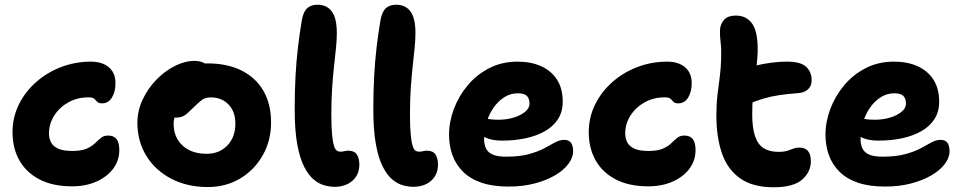

<svg xmlns="http://www.w3.org/2000/svg" viewBox="-20 -780 4076 813"><path d="M285 9Q203.6 9 147.3 -20.3Q91 -49.6 62 -101.1Q33 -152.6 33 -220Q33 -282.8 59.5 -336.8Q86 -390.8 132.3 -431.9Q178.6 -473 238.5 -496Q298.4 -519 366 -519Q396.6 -519 419.7 -508.6Q442.8 -498.2 455.9 -478.1Q469 -458 469 -428Q469 -392 454.1 -367.2Q439.2 -342.4 411.8 -342.4Q397.8 -342.4 391.7 -349Q385.6 -355.6 379.2 -361.7Q372.8 -367.8 355 -367.8Q306.8 -367.8 268.9 -346.3Q231 -324.8 209.2 -289.9Q187.4 -255 187.4 -215Q187.4 -194.2 196.1 -177.3Q204.8 -160.4 226.1 -150.6Q247.4 -140.8 285.8 -140.8Q325.2 -140.8 347.2 -150.7Q369.2 -160.6 382.3 -173.4Q395.4 -186.2 407.4 -196.1Q419.4 -206 438 -206Q461.8 -206 473.5 -191Q485.2 -176 485.2 -145Q485.2 -100.6 459.5 -66Q433.8 -31.4 388.5 -11.2Q343.2 9 285 9Z M859.8 12Q773.2 12 705.9 -22.8Q638.6 -57.6 600.2 -119.2Q561.8 -180.8 561.8 -260Q561.8 -310.8 583.8 -357.8Q605.8 -404.8 641.6 -441.9Q677.4 -479 720.2 -500.6Q763 -522.2 803.8 -522.2Q821.4 -522.2 836.5 -516.6Q851.6 -511 861 -499.3Q870.4 -487.6 870.4 -467.6Q870.4 -432.4 855.6 -405.2Q840.8 -378 796 -362.6Q773.8 -353.2 755.6 -337.1Q737.4 -321 726.3 -299.8Q715.2 -278.6 715.2 -255.8Q715.2 -198.8 753 -163.8Q790.8 -128.8 855.2 -128.8Q908.6 -128.8 942.6 -163.9Q976.6 -199 976.6 -256.8Q976.6 -307.4 947.7 -337.5Q918.8 -367.6 872.2 -367.6Q848.6 -367.6 833.3 -355.6Q818 -343.6 798 -323.6Q783.6 -309.2 773 -299.9Q762.4 -290.6 751.5 -286.3Q740.6 -282 725.2 -282Q707.4 -282 693.7 -295.8Q680 -309.6 680 -348.6Q680 -377.4 695.6 -406.4Q711.2 -435.4 736.8 -459Q762.4 -482.6 794 -497.1Q825.6 -511.6 857.8 -511.6Q943 -511.6 1003.4 -481.1Q1063.8 -450.6 1095.8 -394.7Q1127.8 -338.8 1127.8 -262Q1127.8 -184.2 1092.4 -122.1Q1057 -60 996.7 -24Q936.4 12 859.8 12Z M1397.4 11Q1377.4 11 1354.1 4.9Q1330.8 -1.2 1308.4 -19.8Q1286 -38.4 1267.7 -74.4Q1249.4 -110.4 1238.6 -169.4Q1227.8 -228.4 1227.8 -317Q1227.8 -392.8 1231.3 -457.3Q1234.8 -521.8 1241.7 -580.4Q1248.6 -639 1258.2 -695Q1264.4 -730 1280.5 -745Q1296.6 -760 1324.8 -760Q1363.6 -760 1384.9 -731.7Q1406.2 -703.4 1406.2 -640.2Q1406.2 -610 1402.6 -575.9Q1399 -541.8 1394.6 -501.2Q1390.2 -460.6 1386.6 -410.5Q1383 -360.4 1383 -297Q1383 -243.2 1386 -211.4Q1389 -179.6 1393.9 -163.6Q1398.8 -147.6 1405.6 -142.7Q1412.4 -137.8 1419.8 -137.8Q1427.8 -137.8 1433.5 -138.9Q1439.2 -140 1443.6 -141Q1448 -142 1452.8 -142Q1481.2 -142 1491.4 -125.3Q1501.6 -108.6 1501.6 -83.2Q1501.6 -39.6 1472 -14.3Q1442.4 11 1397.4 11Z M1730.4 11Q1710.4 11 1687.1 4.9Q1663.8 -1.2 1641.4 -19.8Q1619 -38.4 1600.7 -74.4Q1582.4 -110.4 1571.6 -169.4Q1560.8 -228.4 1560.8 -317Q1560.8 -392.8 1564.3 -457.3Q1567.8 -521.8 1574.7 -580.4Q1581.6 -639 1591.2 -695Q1597.4 -730 1613.5 -745Q1629.6 -760 1657.8 -760Q1696.6 -760 1717.9 -731.7Q1739.2 -703.4 1739.2 -640.2Q1739.2 -610 1735.6 -575.9Q1732 -541.8 1727.6 -501.2Q1723.2 -460.6 1719.6 -410.5Q1716 -360.4 1716 -297Q1716 -243.2 1719 -211.4Q1722 -179.6 1726.9 -163.6Q1731.8 -147.6 1738.6 -142.7Q1745.4 -137.8 1752.8 -137.8Q1760.8 -137.8 1766.5 -138.9Q1772.2 -140 1776.6 -141Q1781 -142 1785.8 -142Q1814.2 -142 1824.4 -125.3Q1834.6 -108.6 1834.6 -83.2Q1834.6 -54 1821.1 -32.8Q1807.6 -11.6 1784.1 -0.3Q1760.6 11 1730.4 11Z M2133.4 10Q2067.6 10 2019.9 -6Q1972.2 -22 1941.6 -52Q1911 -82 1896.2 -122Q1881.4 -162 1881.4 -210Q1881.4 -264 1901.8 -318.5Q1922.2 -373 1960.2 -418.5Q1998.2 -464 2051.7 -491.5Q2105.2 -519 2171.4 -519Q2228.2 -519 2271.1 -499.8Q2314 -480.6 2338.4 -442.9Q2362.8 -405.2 2362.8 -349Q2362.8 -306.6 2342.7 -275.5Q2322.6 -244.4 2287.2 -224.4Q2251.8 -204.4 2205.7 -194.5Q2159.6 -184.6 2106.8 -184.6Q2052.8 -184.6 2023.9 -204.4Q1995 -224.2 1995 -250.2Q1995 -264.4 2001.7 -271.5Q2008.4 -278.6 2024 -278.6Q2035 -278.6 2050 -275.8Q2065 -273 2090.8 -273Q2124.2 -273 2153.9 -281.8Q2183.6 -290.6 2202.9 -306.1Q2222.2 -321.6 2222.2 -341Q2222.2 -363 2210.9 -374Q2199.6 -385 2173.2 -385Q2141.8 -385 2115.7 -368.5Q2089.6 -352 2070.2 -324.4Q2050.8 -296.8 2040.4 -261.8Q2030 -226.8 2030 -189.8Q2030 -166.6 2038.6 -150Q2047.2 -133.4 2067.5 -125Q2087.8 -116.6 2122.4 -116.6Q2180.2 -116.6 2219.3 -127.3Q2258.4 -138 2284.7 -152.2Q2311 -166.4 2330.5 -177.1Q2350 -187.8 2368.6 -187.8Q2388.4 -187.8 2397.6 -175.6Q2406.8 -163.4 2406.8 -138.8Q2406.8 -112.8 2386.9 -86.1Q2367 -59.4 2330.8 -38Q2294.6 -16.6 2244.4 -3.3Q2194.2 10 2133.4 10Z M2725 9Q2643.6 9 2587.3 -20.3Q2531 -49.6 2502 -101.1Q2473 -152.6 2473 -220Q2473 -282.8 2499.5 -336.8Q2526 -390.8 2572.3 -431.9Q2618.6 -473 2678.5 -496Q2738.4 -519 2806 -519Q2836.6 -519 2859.7 -508.6Q2882.8 -498.2 2895.9 -478.1Q2909 -458 2909 -428Q2909 -392 2894.1 -367.2Q2879.2 -342.4 2851.8 -342.4Q2837.8 -342.4 2831.7 -349Q2825.6 -355.6 2819.2 -361.7Q2812.8 -367.8 2795 -367.8Q2746.8 -367.8 2708.9 -346.3Q2671 -324.8 2649.2 -289.9Q2627.4 -255 2627.4 -215Q2627.4 -194.2 2636.1 -177.3Q2644.8 -160.4 2666.1 -150.6Q2687.4 -140.8 2725.8 -140.8Q2765.2 -140.8 2787.2 -150.7Q2809.2 -160.6 2822.3 -173.4Q2835.4 -186.2 2847.4 -196.1Q2859.4 -206 2878 -206Q2901.8 -206 2913.5 -191Q2925.2 -176 2925.2 -145Q2925.2 -100.6 2899.5 -66Q2873.8 -31.4 2828.5 -11.2Q2783.2 9 2725 9Z M3255.8 13Q3167.6 13 3114 -24.8Q3060.4 -62.6 3036.9 -131.1Q3013.4 -199.6 3013.4 -290Q3013.4 -340.2 3018.2 -379.5Q3023 -418.8 3027.8 -455.1Q3032.6 -491.4 3033.6 -532.8Q3034.8 -574.6 3031.4 -600.7Q3028 -626.8 3028.6 -651Q3029 -675.6 3044.9 -694.8Q3060.8 -714 3096.2 -714Q3141.8 -714 3166 -678.4Q3190.2 -642.8 3188.2 -557.8Q3187 -529 3183.4 -500.2Q3179.8 -471.4 3175.6 -440.5Q3171.4 -409.6 3168.3 -374.1Q3165.2 -338.6 3165.2 -295.6Q3165.2 -236.6 3177.7 -201.6Q3190.2 -166.6 3214.8 -151.8Q3239.4 -137 3276 -137Q3299.4 -137 3313.9 -141.6Q3328.4 -146.2 3339.7 -150.7Q3351 -155.2 3364.8 -155.2Q3388.6 -155.2 3401 -141Q3413.4 -126.8 3413.4 -97.4Q3413.4 -51.4 3376.2 -19.2Q3339 13 3255.8 13ZM3147.6 -339Q3106.4 -321.8 3083.7 -340.4Q3061 -359 3061 -393.8Q3061 -423 3071.9 -446.5Q3082.8 -470 3127.4 -486.4Q3168 -501.2 3217.9 -510.1Q3267.8 -519 3312.8 -519Q3371 -519 3393.9 -496.8Q3416.8 -474.6 3416.8 -440.8Q3416.8 -415.6 3401.2 -401.6Q3385.6 -387.6 3360.2 -385.6Q3315.2 -382.6 3280.5 -377.3Q3245.8 -372 3214.9 -363Q3184 -354 3147.6 -339Z M3727.4 10Q3661.6 10 3613.9 -6Q3566.2 -22 3535.6 -52Q3505 -82 3490.2 -122Q3475.4 -162 3475.4 -210Q3475.4 -264 3495.8 -318.5Q3516.2 -373 3554.2 -418.5Q3592.2 -464 3645.7 -491.5Q3699.2 -519 3765.4 -519Q3822.2 -519 3865.1 -499.8Q3908 -480.6 3932.4 -442.9Q3956.8 -405.2 3956.8 -349Q3956.8 -306.6 3936.7 -275.5Q3916.6 -244.4 3881.2 -224.4Q3845.8 -204.4 3799.7 -194.5Q3753.6 -184.6 3700.8 -184.6Q3646.8 -184.6 3617.9 -204.4Q3589 -224.2 3589 -250.2Q3589 -264.4 3595.7 -271.5Q3602.4 -278.6 3618 -278.6Q3629 -278.6 3644 -275.8Q3659 -273 3684.8 -273Q3718.2 -273 3747.9 -281.8Q3777.6 -290.6 3796.9 -306.1Q3816.2 -321.6 3816.2 -341Q3816.2 -363 3804.9 -374Q3793.6 -385 3767.2 -385Q3735.8 -385 3709.7 -368.5Q3683.6 -352 3664.2 -324.4Q3644.8 -296.8 3634.4 -261.8Q3624 -226.8 3624 -189.8Q3624 -166.6 3632.6 -150Q3641.2 -133.4 3661.5 -125Q3681.8 -116.6 3716.4 -116.6Q3774.2 -116.6 3813.3 -127.3Q3852.4 -138 3878.7 -152.2Q3905 -166.4 3924.5 -177.1Q3944 -187.8 3962.6 -187.8Q3982.4 -187.8 3991.6 -175.6Q4000.8 -163.4 4000.8 -138.8Q4000.8 -112.8 3980.9 -86.1Q3961 -59.4 3924.8 -38Q3888.6 -16.6 3838.4 -3.3Q3788.2 10 3727.4 10Z"/></svg>

Font: Shantell Sans Light
Style: Regular
Weight: 300
Designer: Stephen Nixon, Anya Danilova, Shantell Martin
Foundry: Arrow Type
Version: Version 1.011;[c5ecc13dd]